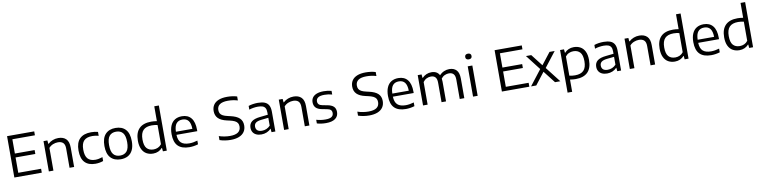

<svg xmlns="http://www.w3.org/2000/svg" viewBox="-11 -1986 13414 3384"><g transform="rotate(-10 6696.5 -294.0)"><path d="M173 -70H581.5V0H90.5V-740H576.5V-670H173V-414.5H526.5V-344.5H173Z M708 -542.5H777L783 -480.5H788.5Q825 -514.5 872.5 -532.8Q920 -551 972.5 -551Q1061 -551 1110.8 -502.2Q1160.5 -453.5 1160.5 -348.5V0H1078.5V-345.5Q1078.5 -416 1046.2 -447Q1014 -478 953 -478Q909.5 -478 865.5 -460.5Q821.5 -443 790 -407V0H708Z M1286.5 -271Q1286.5 -413 1356.2 -482Q1426 -551 1560.5 -551Q1627.5 -551 1682 -535.5V-466Q1624 -481.5 1569 -481.5Q1468 -481.5 1419.8 -432.2Q1371.5 -383 1371.5 -273Q1371.5 -161 1416.5 -110.5Q1461.5 -60 1552 -60Q1608.5 -60 1682 -84V-14.5Q1615.5 9.5 1540.5 9.5Q1416.5 9.5 1351.5 -59.8Q1286.5 -129 1286.5 -271Z M1750 -271Q1750 -411.5 1815 -481.2Q1880 -551 1995.5 -551Q2112 -551 2176.2 -481.8Q2240.5 -412.5 2240.5 -271Q2240.5 -177 2210.5 -114.2Q2180.5 -51.5 2125.5 -21Q2070.5 9.5 1995.5 9.5Q1880 9.5 1815 -60Q1750 -129.5 1750 -271ZM2157 -270Q2157 -384.5 2115.5 -434.5Q2074 -484.5 1995.5 -484.5Q1917 -484.5 1875.2 -434.8Q1833.5 -385 1833.5 -272Q1833.5 -157.5 1875.2 -107.2Q1917 -57 1995.5 -57Q2073.5 -57 2115.2 -107Q2157 -157 2157 -270Z M2347 -260Q2347 -404.5 2420 -477.8Q2493 -551 2636 -551Q2685 -551 2737 -542V-808H2819V0H2749.5L2743.5 -62H2738.5Q2710 -28.5 2668 -9.5Q2626 9.5 2575.5 9.5Q2508.5 9.5 2457.2 -19Q2406 -47.5 2376.5 -107.8Q2347 -168 2347 -260ZM2737 -129.5V-472.5Q2716 -478 2689 -481.2Q2662 -484.5 2635 -484.5Q2531 -484.5 2480.8 -432.2Q2430.5 -380 2430.5 -267.5Q2430.5 -157 2473.2 -109Q2516 -61 2594.5 -61Q2636 -61 2673.2 -77.8Q2710.5 -94.5 2737 -129.5Z M3407.5 -244.5H3035Q3038.5 -145.5 3087 -101.2Q3135.5 -57 3234 -57Q3301 -57 3380 -80.5V-14Q3301 9.5 3224.5 9.5Q3088.5 9.5 3020.2 -58.8Q2952 -127 2952 -271.5Q2952 -363 2979.8 -425.5Q3007.5 -488 3059.5 -519.5Q3111.5 -551 3184.5 -551Q3292.5 -551 3350 -479.8Q3407.5 -408.5 3407.5 -269.5ZM3035 -300H3329.5Q3327.5 -400 3291 -446Q3254.5 -492 3184 -492Q3112.5 -492 3074.8 -446Q3037 -400 3035 -300Z M3765.5 -22V-93.5Q3814 -77 3865 -69Q3916 -61 3962.5 -61Q4155.5 -61 4155.5 -197Q4155.5 -234.5 4139.8 -259.2Q4124 -284 4090 -300.8Q4056 -317.5 3997.5 -330.5L3954.5 -340Q3851.5 -363 3802.2 -412.2Q3753 -461.5 3753 -542Q3753 -606.5 3784 -653Q3815 -699.5 3876.8 -724.5Q3938.5 -749.5 4029.5 -749.5Q4124 -749.5 4206 -725V-653.5Q4122.5 -679 4031.5 -679Q3933 -679 3885 -644.8Q3837 -610.5 3837 -546.5Q3837 -509.5 3851 -485Q3865 -460.5 3896.5 -443.5Q3928 -426.5 3982 -414.5L4025 -404.5Q4137 -380 4188.2 -331.5Q4239.5 -283 4239.5 -202Q4239.5 -135 4207 -87.5Q4174.5 -40 4112.2 -15.2Q4050 9.5 3962 9.5Q3913 9.5 3861.8 1.5Q3810.5 -6.5 3765.5 -22Z M4762 -352.5V0H4693.5L4687.5 -61.5H4682Q4654 -28.5 4609 -9.8Q4564 9 4513.5 9Q4459.5 9 4420.8 -9Q4382 -27 4361.5 -60.5Q4341 -94 4341 -139.5Q4341 -210.5 4390 -249.8Q4439 -289 4546.5 -299.5L4681.5 -314V-356Q4681.5 -405.5 4665.2 -433.5Q4649 -461.5 4616.8 -473Q4584.5 -484.5 4533 -484.5Q4497 -484.5 4456 -478.2Q4415 -472 4376.5 -459V-525.5Q4412 -538 4456.5 -544.5Q4501 -551 4543 -551Q4617.5 -551 4665.5 -532.2Q4713.5 -513.5 4737.8 -470Q4762 -426.5 4762 -352.5ZM4681.5 -119V-259.5L4552 -245.5Q4484 -237.5 4454 -213.8Q4424 -190 4424 -146.5Q4424 -102 4451.5 -78Q4479 -54 4533.5 -54Q4575 -54 4613.2 -70.2Q4651.5 -86.5 4681.5 -119Z M4918.5 -542.5H4987.5L4993.5 -480.5H4999Q5035.5 -514.5 5083 -532.8Q5130.5 -551 5183 -551Q5271.5 -551 5321.2 -502.2Q5371 -453.5 5371 -348.5V0H5289V-345.5Q5289 -416 5256.8 -447Q5224.5 -478 5163.5 -478Q5120 -478 5076 -460.5Q5032 -443 5000.5 -407V0H4918.5Z M5506.5 -13V-78.5Q5548.5 -66 5587.8 -60.5Q5627 -55 5669.5 -55Q5744.5 -55 5778.8 -78Q5813 -101 5813 -145.5Q5813 -182 5793.2 -201.2Q5773.5 -220.5 5724 -229.5L5641 -245Q5565 -259.5 5530.8 -295.8Q5496.5 -332 5496.5 -393Q5496.5 -440 5521 -475.5Q5545.5 -511 5596 -531Q5646.5 -551 5723 -551Q5798 -551 5861.5 -533V-467.5Q5826.5 -477.5 5793.5 -482Q5760.5 -486.5 5724.5 -486.5Q5645 -486.5 5610.2 -461.8Q5575.5 -437 5575.5 -395Q5575.5 -362 5594.8 -341.5Q5614 -321 5661.5 -311.5L5744 -296.5Q5821.5 -282 5856.8 -247.2Q5892 -212.5 5892 -150.5Q5892 -75 5835.2 -32.8Q5778.5 9.5 5669 9.5Q5579 9.5 5506.5 -13Z M6245 -22V-93.5Q6293.5 -77 6344.5 -69Q6395.5 -61 6442 -61Q6635 -61 6635 -197Q6635 -234.5 6619.2 -259.2Q6603.5 -284 6569.5 -300.8Q6535.5 -317.5 6477 -330.5L6434 -340Q6331 -363 6281.8 -412.2Q6232.5 -461.5 6232.5 -542Q6232.5 -606.5 6263.5 -653Q6294.5 -699.5 6356.2 -724.5Q6418 -749.5 6509 -749.5Q6603.5 -749.5 6685.5 -725V-653.5Q6602 -679 6511 -679Q6412.5 -679 6364.5 -644.8Q6316.5 -610.5 6316.5 -546.5Q6316.5 -509.5 6330.5 -485Q6344.5 -460.5 6376 -443.5Q6407.5 -426.5 6461.5 -414.5L6504.5 -404.5Q6616.5 -380 6667.8 -331.5Q6719 -283 6719 -202Q6719 -135 6686.5 -87.5Q6654 -40 6591.8 -15.2Q6529.5 9.5 6441.5 9.5Q6392.5 9.5 6341.2 1.5Q6290 -6.5 6245 -22Z M7280.5 -244.5H6908Q6911.5 -145.5 6960 -101.2Q7008.5 -57 7107 -57Q7174 -57 7253 -80.5V-14Q7174 9.5 7097.5 9.5Q6961.5 9.5 6893.2 -58.8Q6825 -127 6825 -271.5Q6825 -363 6852.8 -425.5Q6880.5 -488 6932.5 -519.5Q6984.5 -551 7057.5 -551Q7165.5 -551 7223 -479.8Q7280.5 -408.5 7280.5 -269.5ZM6908 -300H7202.5Q7200.5 -400 7164 -446Q7127.5 -492 7057 -492Q6985.5 -492 6947.8 -446Q6910 -400 6908 -300Z M8143.5 -350.5V0H8061.5V-346.5Q8061.5 -416.5 8032.5 -447.2Q8003.5 -478 7951 -478Q7913.5 -478 7876.5 -461.5Q7839.5 -445 7812 -409.5Q7816.5 -384 7816.5 -352.5V0H7736V-346.5Q7736 -417 7708 -447.5Q7680 -478 7628.5 -478Q7589 -478 7551.5 -459.8Q7514 -441.5 7487 -404.5V0H7405V-542.5H7474L7480 -480H7485.5Q7517.5 -514.5 7560 -532.8Q7602.5 -551 7650.5 -551Q7753 -551 7793 -472Q7831.5 -513 7877.5 -532Q7923.5 -551 7970.5 -551Q8051.5 -551 8097.5 -502.8Q8143.5 -454.5 8143.5 -350.5Z M8300 0V-542.5H8382.5V0ZM8284.5 -710.5Q8284.5 -735 8299.2 -748.5Q8314 -762 8341.5 -762Q8369 -762 8383.8 -748.5Q8398.5 -735 8398.5 -710.5Q8398.5 -686.5 8383.8 -673Q8369 -659.5 8341.5 -659.5Q8314 -659.5 8299.2 -673Q8284.5 -686.5 8284.5 -710.5Z M8898.5 -70H9307V0H8816V-740H9302V-670H8898.5V-414.5H9252V-344.5H8898.5Z M9648.5 -274.5 9862 0H9767L9598.5 -216L9431 0H9338L9550 -273.5L9342 -542.5H9437L9600.5 -332.5L9764 -542.5H9856Z M9953 -542.5H10023L10029 -480H10034Q10062 -513.5 10104.2 -532.2Q10146.5 -551 10197 -551Q10263 -551 10314.2 -523.2Q10365.5 -495.5 10395.2 -435.5Q10425 -375.5 10425 -281.5Q10425 -136.5 10352.2 -63.5Q10279.5 9.5 10136.5 9.5Q10096.5 9.5 10035 1V220H9953ZM10341.5 -274.5Q10341.5 -385.5 10298.2 -433.2Q10255 -481 10178 -481Q10136 -481 10099 -464.2Q10062 -447.5 10035 -412V-69Q10056.5 -63.5 10083.5 -60.5Q10110.5 -57.5 10137 -57.5Q10241 -57.5 10291.2 -109.5Q10341.5 -161.5 10341.5 -274.5Z M10949.5 -352.5V0H10881L10875 -61.5H10869.5Q10841.5 -28.5 10796.5 -9.8Q10751.5 9 10701 9Q10647 9 10608.2 -9Q10569.5 -27 10549 -60.5Q10528.5 -94 10528.5 -139.5Q10528.5 -210.5 10577.5 -249.8Q10626.5 -289 10734 -299.5L10869 -314V-356Q10869 -405.5 10852.8 -433.5Q10836.5 -461.5 10804.2 -473Q10772 -484.5 10720.5 -484.5Q10684.5 -484.5 10643.5 -478.2Q10602.5 -472 10564 -459V-525.5Q10599.5 -538 10644 -544.5Q10688.5 -551 10730.5 -551Q10805 -551 10853 -532.2Q10901 -513.5 10925.2 -470Q10949.5 -426.5 10949.5 -352.5ZM10869 -119V-259.5L10739.5 -245.5Q10671.5 -237.5 10641.5 -213.8Q10611.5 -190 10611.5 -146.5Q10611.5 -102 10639 -78Q10666.5 -54 10721 -54Q10762.5 -54 10800.8 -70.2Q10839 -86.5 10869 -119Z M11106 -542.5H11175L11181 -480.5H11186.5Q11223 -514.5 11270.5 -532.8Q11318 -551 11370.5 -551Q11459 -551 11508.8 -502.2Q11558.5 -453.5 11558.5 -348.5V0H11476.5V-345.5Q11476.5 -416 11444.2 -447Q11412 -478 11351 -478Q11307.5 -478 11263.5 -460.5Q11219.5 -443 11188 -407V0H11106Z M11684.5 -260Q11684.5 -404.5 11757.5 -477.8Q11830.5 -551 11973.5 -551Q12022.5 -551 12074.5 -542V-808H12156.5V0H12087L12081 -62H12076Q12047.5 -28.5 12005.5 -9.5Q11963.5 9.5 11913 9.5Q11846 9.5 11794.8 -19Q11743.5 -47.5 11714 -107.8Q11684.5 -168 11684.5 -260ZM12074.5 -129.5V-472.5Q12053.5 -478 12026.5 -481.2Q11999.5 -484.5 11972.5 -484.5Q11868.5 -484.5 11818.2 -432.2Q11768 -380 11768 -267.5Q11768 -157 11810.8 -109Q11853.5 -61 11932 -61Q11973.5 -61 12010.8 -77.8Q12048 -94.5 12074.5 -129.5Z M12745 -244.5H12372.5Q12376 -145.5 12424.5 -101.2Q12473 -57 12571.5 -57Q12638.5 -57 12717.5 -80.5V-14Q12638.5 9.5 12562 9.5Q12426 9.5 12357.8 -58.8Q12289.5 -127 12289.5 -271.5Q12289.5 -363 12317.2 -425.5Q12345 -488 12397 -519.5Q12449 -551 12522 -551Q12630 -551 12687.5 -479.8Q12745 -408.5 12745 -269.5ZM12372.5 -300H12667Q12665 -400 12628.5 -446Q12592 -492 12521.5 -492Q12450 -492 12412.2 -446Q12374.5 -400 12372.5 -300Z M12839.5 -260Q12839.5 -404.5 12912.5 -477.8Q12985.5 -551 13128.5 -551Q13177.5 -551 13229.5 -542V-808H13311.5V0H13242L13236 -62H13231Q13202.5 -28.5 13160.5 -9.5Q13118.5 9.5 13068 9.5Q13001 9.5 12949.8 -19Q12898.5 -47.5 12869 -107.8Q12839.5 -168 12839.5 -260ZM13229.5 -129.5V-472.5Q13208.5 -478 13181.5 -481.2Q13154.5 -484.5 13127.5 -484.5Q13023.5 -484.5 12973.2 -432.2Q12923 -380 12923 -267.5Q12923 -157 12965.8 -109Q13008.5 -61 13087 -61Q13128.5 -61 13165.8 -77.8Q13203 -94.5 13229.5 -129.5Z"/></g></svg>

Font: Encode Sans Semi Expanded
Style: Regular
Weight: 400
Width: 6
Designer: Multiple Designers
Foundry: Impallari Type
Version: Version 2.000